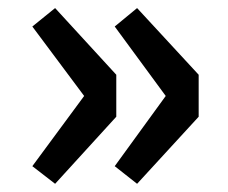

<svg xmlns="http://www.w3.org/2000/svg" viewBox="-20 -525 568 478"><path d="M117.2 -67.4 60.5 -111.3 189.5 -286.1 60.5 -459 117.2 -504.9 269.5 -338.9V-234.4ZM321.3 -67.4 265.6 -111.3 392.6 -286.1 265.6 -459 321.3 -504.9 474.6 -338.9V-234.4Z"/></svg>

Font: Nasu
Style: Bold
Weight: 700
Designer: Ryoko NISHIZUKA (kana &amp; ideographs); Paul D. Hunt (Latin, Greek &amp; Cyrillic); Wenlong ZHANG (bopomofo); Sandoll C
Version: Version 2014.1215